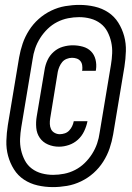

<svg xmlns="http://www.w3.org/2000/svg" viewBox="-20 -732 540 784"><path d="M196 32Q164 32 133.5 25Q103 18 78 1.5Q53 -15 37 -40.5Q21 -66 13 -95.5Q5 -125 6 -157Q7 -189 12 -221L58 -497Q63 -526 72.5 -554Q82 -582 98.5 -608Q115 -634 138 -654.5Q161 -675 189 -688.5Q217 -702 246.5 -707Q276 -712 304 -712Q336 -712 366.5 -705Q397 -698 422 -681.5Q447 -665 463 -639.5Q479 -614 487 -584.5Q495 -555 494 -523Q493 -491 488 -459L442 -183Q437 -154 427.5 -126Q418 -98 401.5 -72Q385 -46 362 -25.5Q339 -5 311 8.5Q283 22 253.5 27Q224 32 196 32ZM197 -18Q219 -18 242 -22.5Q265 -27 286.5 -38Q308 -49 325.5 -66Q343 -83 356 -103.5Q369 -124 376.5 -146Q384 -168 387 -191L433 -467Q437 -491 438 -514.5Q439 -538 434 -560.5Q429 -583 418.5 -603Q408 -623 390 -636.5Q372 -650 349.5 -656Q327 -662 303 -662Q281 -662 258 -657.5Q235 -653 213.5 -642Q192 -631 174.5 -614Q157 -597 144 -576.5Q131 -556 123.5 -534Q116 -512 113 -489L67 -213Q63 -189 62 -165.5Q61 -142 66 -119.5Q71 -97 81.5 -77Q92 -57 110 -43.5Q128 -30 150.5 -24Q173 -18 197 -18ZM221 -133Q197 -133 176 -142Q155 -151 142.5 -169Q130 -187 128 -210.5Q126 -234 130 -257L162 -447Q165 -467 174 -486.5Q183 -506 199.5 -520.5Q216 -535 236.5 -541Q257 -547 277 -547Q298 -547 318 -541.5Q338 -536 351.5 -522.5Q365 -509 370 -489Q375 -469 372 -448L371 -443H315L316 -446Q317 -456 315.5 -466Q314 -476 308 -483Q302 -490 293 -493Q284 -496 274 -496Q263 -496 252 -491.5Q241 -487 234 -478.5Q227 -470 222.5 -459.5Q218 -449 216 -439L185 -249Q183 -237 183.5 -225.5Q184 -214 188.5 -204.5Q193 -195 203 -189.5Q213 -184 224 -184Q234 -184 244.5 -187.5Q255 -191 262.5 -199Q270 -207 274.5 -216.5Q279 -226 281 -236V-237H337V-236Q333 -216 323.5 -196Q314 -176 298 -161.5Q282 -147 261.5 -140Q241 -133 221 -133Z"/></svg>

Font: Iosevka Term Curly Oblique
Style: Regular
Weight: 400
Italic angle: -9°
Designer: Belleve Invis
Foundry: Belleve Invis
Version: Version 32.3.0